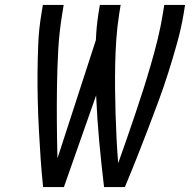

<svg xmlns="http://www.w3.org/2000/svg" viewBox="-20 -755 790 775"><path d="M154 0Q148 -57 144 -115Q140 -173 137 -230.5Q134 -288 132.5 -346Q131 -404 131.5 -462.5Q132 -521 134.5 -580Q137 -639 147 -698L153 -735H237L231 -698Q219 -625 215 -552Q211 -479 210 -406Q209 -333 209.5 -261Q210 -189 212 -116L367 -593Q368 -619 370.5 -645.5Q373 -672 377 -698L383 -735H467L461 -698Q453 -647 449.5 -596.5Q446 -546 445 -495.5Q444 -445 444.5 -395Q445 -345 446.5 -295Q448 -245 450.5 -195.5Q453 -146 457 -96Q475 -146 492 -195.5Q509 -245 526 -295Q543 -345 559 -395.5Q575 -446 589.5 -496Q604 -546 616.5 -597Q629 -648 637 -698L643 -735H727L721 -698Q711 -639 694.5 -580Q678 -521 659.5 -462.5Q641 -404 619.5 -346Q598 -288 576 -230.5Q554 -173 531 -115Q508 -57 484 0H400Q389 -92 380.5 -184Q372 -276 368 -370L238 0Z"/></svg>

Font: Iosevka Aile
Style: Italic
Weight: 400
Italic angle: -9°
Designer: Belleve Invis
Foundry: Belleve Invis
Version: Version 28.0.1; ttfautohint (v1.8.4)